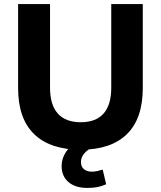

<svg xmlns="http://www.w3.org/2000/svg" viewBox="-20 -725 791 944"><path d="M377 11Q227 11 148 -65.5Q69 -142 69 -292V-705H226V-294Q226 -209 264.5 -166.5Q303 -124 377 -124Q451 -124 489 -166.5Q527 -209 527 -294V-705H682V-292Q682 -142 604 -65.5Q526 11 377 11ZM410 199Q350 199 316.5 170Q283 141 283 92Q283 48 312.5 11Q342 -26 390 -45L434 0Q418 7 405 18.5Q392 30 385 43.5Q378 57 378 72Q378 95 393 107Q408 119 431 119Q446 119 458.5 116Q471 113 485 109L502 181Q479 191 458 195Q437 199 410 199Z"/></svg>

Font: Nunito Sans 11pt ExtraBold
Style: Regular
Weight: 800
Version: Version 3.101;gftools[0.9.27]